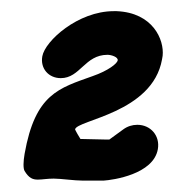

<svg xmlns="http://www.w3.org/2000/svg" viewBox="-46 -320 345 344"><path d="M-25.8 -63.6ZM236.8 -52.7C241 -76.7 224 -96.4 200 -96.4C190.9 -96.4 182.2 -93.6 174.9 -88.2L149.9 -70H143.5C131.7 -70 114.6 -70.9 103.6 -70.9H98.2C97.4 -71.8 88.4 -87.3 88.5 -88.2C91.5 -105.2 227.3 -117.3 244.3 -213.6L245.4 -220C248.5 -248.8 227.9 -297.3 163.1 -300H157.7C93.8 -300 34.6 -246.6 29.8 -219.1C25.9 -197.3 41.1 -180 62.9 -180C97.7 -180 105.9 -221.8 146.6 -221.8C153.6 -221.8 165.9 -217.8 164.9 -211.8C163.9 -206.2 148.2 -193.4 119.9 -183.6C59.9 -162 17.1 -152.1 -1.9 -44.5C-4.3 -30.9 -4.7 -18.2 -1.9 -13.6C5.8 -0.9 12.6 1.8 21.7 1.8C29.9 1.8 38.4 0 50.2 0C63 0 86.9 3.6 102.3 3.6H139.6C156.3 2.5 228.9 -7.6 236.8 -52.7Z"/></svg>

Font: TudorRose
Style: Oblique
Weight: 500
Italic angle: 10°
Version: Version 001.000